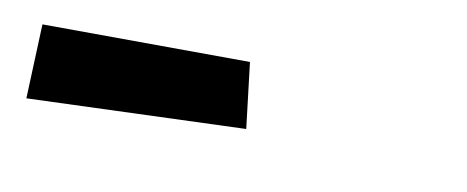

<svg xmlns="http://www.w3.org/2000/svg" viewBox="-27 -745 469 193"><g transform="rotate(10 208.0 -648.0)"><path d="M3 -610 226 -618 218 -685 6 -686Z"/></g></svg>

Font: Charger Slice
Style: Regular
Weight: 400
Designer: Jasper
Foundry: Cannot Into Space Fonts
Version: Version 1.1